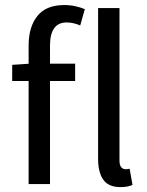

<svg xmlns="http://www.w3.org/2000/svg" viewBox="-20 -744 593 776"><path d="M95.7 0V-416.5H29.3V-481.9L95.7 -486.3V-560.1Q95.7 -634.8 130.9 -679.2Q166 -723.6 240.2 -723.6Q263.7 -723.6 284.9 -718.8Q306.2 -713.9 322.8 -707L304.2 -641.1Q291 -647 276.9 -650.1Q262.7 -653.3 249.5 -653.3Q215.8 -653.3 199 -629.9Q182.1 -606.4 182.1 -560.5V-486.8H283.7V-416.5H182.1V0ZM466.8 12.2Q418.5 12.2 397.5 -17.6Q376.5 -47.4 376.5 -102.1V-711.4H462.9V-95.7Q462.9 -76.2 470 -68.1Q477.1 -60.1 485.8 -60.1Q489.7 -60.1 493.7 -60.3Q497.6 -60.5 503.9 -62L515.6 3.4Q506.8 7.3 495.1 9.8Q483.4 12.2 466.8 12.2Z"/></svg>

Font: Varta Medium
Style: Regular
Weight: 500
Designer: Joana Correia, Viktoriya Grabowska, Eben Sorkin
Foundry: Sorkin Type Co.
Version: Version 1.004